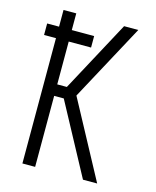

<svg xmlns="http://www.w3.org/2000/svg" viewBox="-111 -812 722 888"><g transform="rotate(15 250.0 -367.5)"><path d="M82 0V-600H25V-655H82V-735H143V-655H250V-600H143V-395H189L372 -735H440L242 -368L440 0H372L189 -340H143V0Z"/></g></svg>

Font: Iosevka Curly Light
Style: Regular
Weight: 300
Monospace: yes
Designer: Belleve Invis
Foundry: Belleve Invis
Version: Version 22.1.2; ttfautohint (v1.8.4)